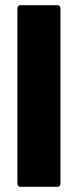

<svg xmlns="http://www.w3.org/2000/svg" viewBox="-20 -720 300 740"><path d="M59 0H201C208 0 213 -5 213 -12V-688C213 -695 208 -700 201 -700H59C52 -700 47 -695 47 -688V-12C47 -5 52 0 59 0Z"/></svg>

Font: Barlow Semi Condensed ExtraBold
Style: Regular
Weight: 800
Width: 4
Designer: Jeremy Tribby
Foundry: Tribby Type
Version: Version 1.422;hotconv 1.0.109;makeotfexe 2.5.65596